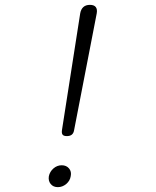

<svg xmlns="http://www.w3.org/2000/svg" viewBox="-20 -760 640 790"><path d="M235 -225 310 -705Q313 -722 323 -731Q333 -740 350 -740Q367 -740 374 -731Q381 -722 378 -705L285 -225Q283 -212 275.5 -206Q268 -200 255 -200Q242 -200 237.5 -206Q233 -212 235 -225ZM181 -35Q185 -54 200 -67Q215 -80 234 -80Q253 -80 264 -67Q275 -54 271 -35Q268 -16 252.5 -3Q237 10 218 10Q199 10 188.5 -3Q178 -16 181 -35Z"/></svg>

Font: Maple Mono NL Thin
Style: Italic
Weight: 250
Italic angle: -10°
Monospace: yes
Designer: subframe7536
Version: Version 7.000